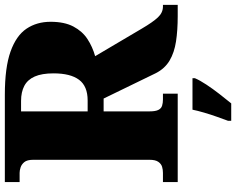

<svg xmlns="http://www.w3.org/2000/svg" viewBox="-111 -643 975 793"><g transform="rotate(-90 376.5 -246.5)"><path d="M21 0V-61H59Q72 -61 84 -64.5Q96 -68 104.5 -80Q113 -92 113 -116V-597Q113 -622 103.5 -633.5Q94 -645 81.5 -649Q69 -653 59 -653H21V-714H382Q494 -714 560 -690.5Q626 -667 654.5 -624.5Q683 -582 683 -525Q683 -468 663.5 -431Q644 -394 612 -373Q580 -352 541 -341L655 -148Q682 -102 701.5 -81.5Q721 -61 746 -61H753V0H706Q648 0 602 -7Q556 -14 523 -33.5Q490 -53 471 -90L366 -306H313V-116Q313 -92 319 -80Q325 -68 336.5 -64.5Q348 -61 362 -61H386V0ZM358 -372Q417 -372 443.5 -407.5Q470 -443 470 -513Q470 -561 457 -590.5Q444 -620 418.5 -633.5Q393 -647 356 -647H313V-372ZM274 208Q281 189 290.5 162.5Q300 136 308 108.5Q316 81 320 61H450V71Q441 92 423.5 118.5Q406 145 385 172Q364 199 346 221H274Z"/></g></svg>

Font: Noto Serif Khmer Black
Style: Regular
Weight: 900
Version: Version 2.003